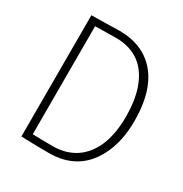

<svg xmlns="http://www.w3.org/2000/svg" viewBox="-157 -782 861 904"><g transform="rotate(30 273.5 -329.5)"><path d="M83 -659.2V0Q172.9 2.9 233.4 2.9Q392.6 2.9 463.9 -130.9Q507.8 -213.9 507.8 -328.1Q507.8 -536.1 390.6 -618.2Q327.1 -662.1 235.4 -662.1Q208 -662.1 149.4 -660.2Q106.4 -659.2 83 -659.2ZM233.4 -34.2Q166 -34.2 124 -36.1V-623Q208 -625 235.4 -625Q389.6 -625 441.4 -475.6Q462.9 -411.1 462.9 -328.1Q462.9 -152.3 368.2 -77.1Q312.5 -34.2 233.4 -34.2Z"/></g></svg>

Font: Yaldevi Colombo ExtraLight
Style: Regular
Weight: 275
Designer: Sol Matas, Denzil Rajitha, Kosala Senevirathne and Pathum Egodawatta
Foundry: Mooniak
Version: Version 1.020 ; ttfautohint (v1.6)